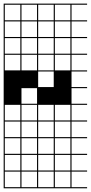

<svg xmlns="http://www.w3.org/2000/svg" viewBox="-20 -747 495 1046"><path d="M454.5 278.8H0V187.9H6.1V272.7H90.9V187.9H97V272.7H181.8V187.9H187.9V272.7H272.7V187.9H278.8V272.7H363.6V187.9H0V-727.3H454.5V-721.2H369.7V-636.4H454.5V-630.3H369.7V-545.5H454.5V-539.4H369.7V-454.5H454.5V-448.5H369.7V-363.6H454.5V-357.6H369.7V-272.7H454.5V-266.7H369.7V-181.8H454.5V-175.8H369.7V-90.9H454.5V-84.8H369.7V0H454.5V6.1H369.7V90.9H454.5V97H369.7V181.8H454.5V187.9H369.7V272.7H454.5ZM90.9 -636.4V-721.2H6.1V-636.4ZM278.8 -636.4H363.6V-721.2H278.8ZM187.9 -636.4H272.7V-721.2H187.9ZM97 -636.4H181.8V-721.2H97ZM278.8 -545.5H363.6V-630.3H278.8ZM6.1 -545.5H90.9V-630.3H6.1ZM187.9 -545.5H272.7V-630.3H187.9ZM97 -545.5H181.8V-630.3H97ZM278.8 -454.5H363.6V-539.4H278.8ZM6.1 -454.5H90.9V-539.4H6.1ZM187.9 -454.5H272.7V-539.4H187.9ZM97 -454.5H181.8V-539.4H97ZM6.1 -363.6H90.9V-448.5H6.1ZM278.8 -363.6H363.6V-448.5H278.8ZM187.9 -363.6H272.7V-448.5H187.9ZM97 -363.6H181.8V-448.5H97ZM187.9 -272.7H272.7V-357.6H187.9ZM97 -181.8H181.8V-266.7H97ZM97 -90.9H181.8V-175.8H97ZM278.8 -90.9H363.6V-175.8H278.8ZM187.9 -90.9H272.7V-175.8H187.9ZM6.1 -90.9H90.9V-175.8H6.1ZM187.9 0H272.7V-84.8H187.9ZM97 0H181.8V-84.8H97ZM278.8 0H363.6V-84.8H278.8ZM6.1 0H90.9V-84.8H6.1ZM97 90.9H181.8V6.1H97ZM278.8 90.9H363.6V6.1H278.8ZM187.9 90.9H272.7V6.1H187.9ZM6.1 90.9H90.9V6.1H6.1ZM278.8 181.8H363.6V97H278.8ZM97 181.8H181.8V97H97ZM6.1 181.8H90.9V97H6.1ZM187.9 181.8H272.7V97H187.9Z"/></svg>

Font: Micro 5 Charted
Style: Regular
Weight: 400
Designer: Sarah Cadigan-Fried
Version: Version 1.000; ttfautohint (v1.8.4.7-5d5b)